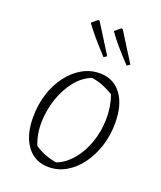

<svg xmlns="http://www.w3.org/2000/svg" viewBox="-136 -810 757 904"><g transform="rotate(20 242.5 -357.5)"><path d="M215 8Q146 8 106.5 -45Q67 -98 67 -188Q67 -250 84 -304.5Q101 -359 132.5 -401Q164 -443 205 -466.5Q246 -490 293 -490Q361 -490 400.5 -438Q440 -386 440 -294Q440 -232 422.5 -177.5Q405 -123 374 -81Q343 -39 302.5 -15.5Q262 8 215 8ZM242 -25Q286 -42 320.5 -83.5Q355 -125 374 -180.5Q393 -236 394 -297.5Q395 -359 375 -415Q349 -431 321.5 -442Q294 -453 265 -457Q219 -439 185.5 -396.5Q152 -354 133 -298Q114 -242 112.5 -182Q111 -122 132 -68Q155 -52 183 -41Q211 -30 242 -25ZM282 -567Q244 -608 217.5 -639Q191 -670 170 -699L199 -723L206 -722L297 -577ZM398 -567Q359 -608 332.5 -639Q306 -670 286 -699L314 -723L322 -722L413 -577Z"/></g></svg>

Font: Piazzolla Thin Thin
Style: Italic
Weight: 250
Italic angle: -11.3°
Version: Version 2.005